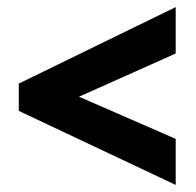

<svg xmlns="http://www.w3.org/2000/svg" viewBox="-20 -631 553 542"><path d="M476 -109 33 -318V-395L476 -611V-480L203 -358L476 -239Z"/></svg>

Font: Noto Sans Thai Cond ExtBd
Style: Regular
Weight: 800
Width: 3
Designer: Monotype Design Team
Foundry: Monotype Imaging Inc.
Version: Version 2.002; ttfautohint (v1.8.4.7-5d5b)